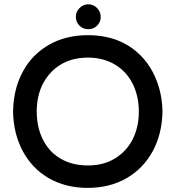

<svg xmlns="http://www.w3.org/2000/svg" viewBox="-20 -870 833 911"><path d="M440.4 -832Q458 -813.5 458 -789.6Q458 -765.6 440.9 -748.5Q423.8 -731.4 398.9 -731.4Q374 -731.4 356.9 -748.5Q339.8 -765.6 339.8 -790Q339.8 -814.5 357.4 -832Q375 -849.6 398.9 -849.6Q422.9 -849.6 440.4 -832ZM396.5 -703.1Q550.8 -703.1 646.5 -607.4Q681.6 -572.3 704.1 -529.3Q749 -445.3 751 -340.8Q749 -236.3 706.1 -155.3Q661.1 -71.3 581.1 -24.9Q501 21.5 396 21.5Q291 21.5 210 -25.4Q131.8 -71.3 87.9 -153.3Q43.9 -235.4 42 -340.8Q43.9 -464.8 103.5 -555.7Q144.5 -618.2 211.9 -657.2Q292 -703.1 396.5 -703.1ZM396.5 -596.7Q307.6 -596.7 245.1 -547.9Q207 -517.6 183.6 -472.7Q154.3 -415 154.3 -340.8Q154.3 -245.1 202.1 -176.8Q228.5 -139.6 267.6 -117.2Q322.3 -85 397.5 -85Q471.7 -85 525.4 -118.2Q580.1 -151.4 609.4 -209Q638.7 -266.6 638.7 -340.3Q638.7 -414.1 609.4 -472.7Q580.1 -531.2 524.9 -564Q469.7 -596.7 396.5 -596.7Z"/></svg>

Font: FakePearl
Style: SemiBold
Weight: 400
Version: Version 1.2